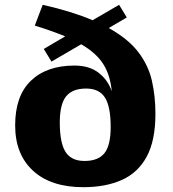

<svg xmlns="http://www.w3.org/2000/svg" viewBox="-20 -765 718 798"><path d="M326.5 13Q192 13 117.5 -55.2Q43 -123.5 43 -244Q43 -367 108.8 -429.8Q174.5 -492.5 289.5 -492.5Q351.5 -492.5 390.2 -462.2Q429 -432 444.5 -385.5Q438.5 -452 409.5 -498.2Q380.5 -544.5 317.5 -581L194 -509L162 -561.5L251 -614Q224 -625 192.5 -636.2Q161 -647.5 124.5 -658.5L157.5 -745Q219.5 -731 271 -715Q322.5 -699 365 -681L475 -745L507 -692.5L432 -648.5Q513.5 -603 555.2 -548Q597 -493 611.5 -428.8Q626 -364.5 626 -292Q626 -180.5 589.5 -113.5Q553 -46.5 485.8 -16.8Q418.5 13 326.5 13ZM331 -96Q388 -96 414 -128.2Q440 -160.5 440 -237Q440 -322 416.2 -359.5Q392.5 -397 338 -397Q281 -397 254.8 -364.5Q228.5 -332 228.5 -256Q228.5 -171 252.5 -133.5Q276.5 -96 331 -96Z"/></svg>

Font: Newsreader 6pt
Style: Bold
Weight: 700
Designer: Hugues Gentile
Foundry: Production Type
Version: Version 1.003; ttfautohint (v1.8.3)